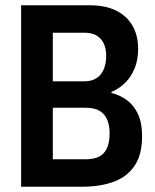

<svg xmlns="http://www.w3.org/2000/svg" viewBox="-20 -707 587 727"><path d="M60 0V-687H320Q379 -687 419.5 -667Q460 -647 481.5 -610Q503 -573 503 -522Q503 -480 489.5 -447.5Q476 -415 453.5 -393Q431 -371 402 -359V-355Q435 -347 461.5 -327Q488 -307 503 -274Q518 -241 518 -191Q518 -122 490 -80Q462 -38 411 -19Q360 0 290 0ZM180 -104H305Q352 -104 373.5 -128Q395 -152 395 -203Q395 -232 386 -253.5Q377 -275 357.5 -287Q338 -299 305 -299H180ZM180 -399H298Q327 -399 345.5 -411Q364 -423 373 -445Q382 -467 382 -495Q382 -537 361 -560Q340 -583 301 -583H180Z"/></svg>

Font: Archivo SemiBold Condensed
Style: Regular
Weight: 600
Width: 3
Version: Version 2.001